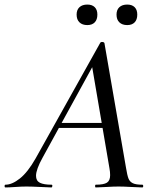

<svg xmlns="http://www.w3.org/2000/svg" viewBox="-58 -822 680 842"><path d="M-34 -12Q-5 -12 29.5 -39.5Q64 -67 98 -127L382 -635Q384 -638 389 -638Q398 -638 400 -633L495 -84Q500 -53 505.5 -39Q511 -25 524.5 -18.5Q538 -12 566 -12Q570 -12 570 -6Q570 0 566 0Q551 0 519 -2Q483 -4 462 -4Q440 -4 408 -2Q376 0 362 0Q359 0 359 -6Q359 -12 362 -12Q397 -12 411 -21Q425 -30 425 -54Q425 -68 422 -84L344 -541L378 -585L129 -131Q100 -79 100 -51Q100 -29 117 -20.5Q134 -12 168 -12Q172 -12 171.5 -6Q171 0 167 0Q155 0 121 -2Q79 -4 58 -4Q37 -4 9 -2Q-19 0 -34 0Q-38 0 -38 -6Q-38 -12 -34 -12ZM201 -283H418L420 -261H186ZM278 -758Q278 -779 290.5 -790.5Q303 -802 325 -802Q346 -802 357.5 -790.5Q369 -779 369 -758Q369 -736 357.5 -724Q346 -712 325 -712Q303 -712 290.5 -724Q278 -736 278 -758ZM453 -758Q453 -779 465.5 -790.5Q478 -802 500 -802Q521 -802 532.5 -790.5Q544 -779 544 -758Q544 -736 532.5 -724Q521 -712 500 -712Q478 -712 465.5 -724Q453 -736 453 -758Z"/></svg>

Font: Cormorant Infant Medium
Style: Italic
Weight: 500
Italic angle: -10°
Designer: Christian Thalmann (Catharsis Fonts)
Foundry: Catharsis Fonts
Version: Version 4.000